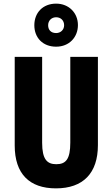

<svg xmlns="http://www.w3.org/2000/svg" viewBox="-20 -1027 619 1057"><path d="M289 -770C361 -770 409 -822 409 -889C409 -956 359 -1007 289 -1007C216 -1007 169 -957 169 -888C169 -819 216 -770 289 -770ZM289 -845C260 -845 245 -863 245 -888C245 -914 264 -932 289 -932C315 -932 333 -914 333 -888C333 -863 314 -845 289 -845ZM519 -228V-714H367V-242C367 -151 343 -123 290 -123C239 -123 212 -150 212 -241V-714H61V-226C61 -70 142 10 288 10C438 10 519 -74 519 -228Z"/></svg>

Font: Noto Sans Gujarati UI ExtraCondensed ExtraBold
Style: Regular
Weight: 800
Width: 2
Designer: Jelle Bosma - Monotype Design Team, Universal Thirst
Foundry: Monotype Imaging Inc.
Version: Version 2.106